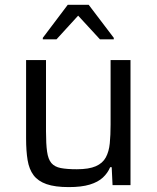

<svg xmlns="http://www.w3.org/2000/svg" viewBox="-20 -755 639 783"><path d="M260.4 8Q204.3 8 169.7 -4.1Q135.2 -16.2 117 -40.3Q98.9 -64.3 92.6 -101.8Q86.4 -139.3 86.4 -190.5V-510H167.6V-219.5Q167.6 -167.7 172 -136.7Q176.3 -105.7 189.5 -90.1Q202.7 -74.6 227.7 -69.7Q252.7 -64.8 293.5 -64.8Q342.6 -64.8 370.7 -77.1Q398.9 -89.5 411.6 -113.2Q424.4 -136.9 427.7 -170.6Q431 -204.3 431 -246.5V-510H512.2V0H439L435.5 -73.2H429.3Q419.2 -49.2 399.5 -30.9Q379.9 -12.6 346.2 -2.3Q312.4 8 260.4 8ZM154.6 -594.6V-600.7L256.2 -735.3H341.8L444 -600.7V-594.6H387.6L298.7 -691.2L210.4 -594.6Z"/></svg>

Font: Saira Thin
Style: Regular
Weight: 100
Designer: Hector Gatti with collaboration of the Omnibus-Type team
Foundry: Omnibus-Type
Version: Version 1.101